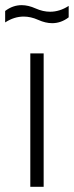

<svg xmlns="http://www.w3.org/2000/svg" viewBox="-33 -718 284 738"><path d="M134.8 -512.7V0H83.5V-512.7ZM-13.2 -675.8Q16.1 -698.2 50.3 -698.2Q75.7 -698.2 104 -685.5Q132.3 -672.9 159.7 -672.9Q196.3 -672.9 231 -695.3V-651.4Q201.7 -628.9 167.5 -628.9Q142.1 -628.9 113.8 -641.6Q85.4 -654.3 58.1 -654.3Q21.5 -654.3 -13.2 -631.8Z"/></svg>

Font: Sansation Light
Style: Light
Weight: 300
Designer: Bernd Montag
Version: Version 1.301